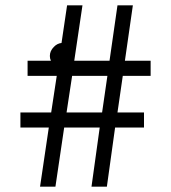

<svg xmlns="http://www.w3.org/2000/svg" viewBox="-20 -704 646 724"><path d="M523 -223H414L383 0H325L356 -223H222L189 0H131L164 -223H57V-280H173L194 -418H84V-475H172Q168 -483 168 -493Q168 -512 183 -527Q195 -540 212 -542L233 -684H291L260 -475H393L423 -684H481L451 -475H548V-418H443L423 -280H523ZM252 -418 231 -280H365L385 -418Z"/></svg>

Font: New Athena Unicode
Style: Regular
Weight: 400
Designer: J. Rusten 1997; rev. by R. Hancock 2001, 2002, rev. by D. Mastronarde 2002-2021
Foundry: GreekKeys New Athena Unicode
Version: Version 5.008